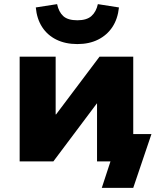

<svg xmlns="http://www.w3.org/2000/svg" viewBox="-20 -780 772 928"><path d="M472 128 514 0H449V-132H712L624 128ZM75 0V-506H249V-227H251L461 -506H624V0H449V-280H448L238 0ZM354 -567Q296 -567 252.5 -588.5Q209 -610 183.5 -649.5Q158 -689 153 -744L256 -760Q264 -722 286 -702Q308 -682 354 -682Q399 -682 422 -702.5Q445 -723 453 -760L555 -744Q549 -688 523 -649Q497 -610 454 -588.5Q411 -567 354 -567Z"/></svg>

Font: Nunito Sans 7pt Black
Style: Regular
Weight: 900
Designer: Vernon Adams
Foundry: Vernon Adams
Version: Version 3.101;gftools[0.9.27]